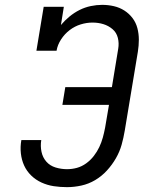

<svg xmlns="http://www.w3.org/2000/svg" viewBox="-20 -763 640 791"><path d="M256 8Q228 8 201.5 4Q175 0 151 -11Q127 -22 108.5 -40Q90 -58 79.5 -81Q69 -104 66 -131Q63 -158 68 -186H150Q146 -161 151 -137.5Q156 -114 171 -97Q186 -80 209 -73Q232 -66 256 -66Q277 -66 297 -71.5Q317 -77 335 -90Q353 -103 366.5 -120.5Q380 -138 389 -157Q398 -176 403.5 -196Q409 -216 413 -237L429 -331H237L249 -404H441L467 -562Q471 -585 465.5 -607Q460 -629 443.5 -643Q427 -657 406 -663.5Q385 -670 361 -670Q337 -670 312.5 -662.5Q288 -655 267 -639Q246 -623 231.5 -600.5Q217 -578 213 -554H130L160 -735H243L231 -660Q247 -679 266.5 -695Q286 -711 308 -722Q330 -733 354 -738Q378 -743 401 -743Q426 -743 449.5 -737.5Q473 -732 492.5 -719.5Q512 -707 526 -688.5Q540 -670 546 -647Q552 -624 552 -599.5Q552 -575 548 -550L494 -225Q489 -195 481 -166.5Q473 -138 457.5 -111Q442 -84 420.5 -60.5Q399 -37 372 -21Q345 -5 315 1.5Q285 8 256 8Z"/></svg>

Font: Iosevka Etoile
Style: Italic
Weight: 400
Italic angle: -9°
Designer: Belleve Invis
Foundry: Belleve Invis
Version: Version 22.1.2; ttfautohint (v1.8.4)